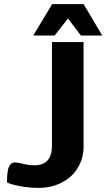

<svg xmlns="http://www.w3.org/2000/svg" viewBox="-20 -905 518 935"><path d="M14 -17Q14 -73 24 -93.5Q34 -114 51 -114Q59 -114 69.5 -112Q80 -110 85 -109Q121 -100 149 -100Q190 -100 211.5 -124Q233 -148 233 -193V-700H387V-193Q387 -134 359 -88Q331 -42 281 -16Q231 10 167 10Q125 10 78 1.5Q31 -7 14 -17ZM234 -885H387L478 -732H374L311 -815L246 -732H142Z"/></svg>

Font: Krub
Style: Bold
Weight: 700
Version: Version 1.000; ttfautohint (v1.6)